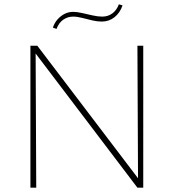

<svg xmlns="http://www.w3.org/2000/svg" viewBox="-20 -870 804 890"><path d="M121 0V-658H145L148 0ZM632 0H617L133 -638L134 -658H153L631 -29ZM644 -658V0H620L617 -658ZM242 -736 225 -742Q233 -765 247.5 -781Q262 -797 280 -806Q298 -815 319 -815Q337 -815 361 -809.5Q385 -804 409.5 -798.5Q434 -793 454 -793Q481 -793 501 -808Q521 -823 531 -850L548 -845Q536 -810 510.5 -790Q485 -770 452 -770Q431 -770 407.5 -775.5Q384 -781 361 -787Q338 -793 319 -793Q294 -793 273.5 -779Q253 -765 242 -736Z"/></svg>

Font: Ysabeau Office Thin
Style: Regular
Weight: 250
Designer: Christian Thalmann (Catharsis Fonts)
Version: Version 2.001;gftools[0.9.30]; featfreeze: tnum,lnum,ss02